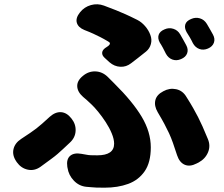

<svg xmlns="http://www.w3.org/2000/svg" viewBox="-20 -806 1040 890"><path d="M465 -538Q453 -549 453.5 -561Q454 -573 467 -583Q471 -585 476 -589Q481 -593 483 -594Q497 -606 481 -614Q459 -627 444 -634.5Q429 -642 413 -649.5Q397 -657 371 -667Q342 -679 336 -701Q330 -723 351 -749Q371 -774 401.5 -782.5Q432 -791 462 -780Q497 -767 518 -758.5Q539 -750 560.5 -740.5Q582 -731 616 -714Q636 -704 652.5 -685Q669 -666 677 -644Q685 -623 679.5 -602Q674 -581 657 -567Q641 -554 618.5 -536.5Q596 -519 588 -513Q565 -495 537.5 -496.5Q510 -498 488 -517ZM292 -33Q287 -68 305 -83.5Q323 -99 357 -93Q371 -91 380 -89Q389 -87 400 -86.5Q411 -86 431 -86Q509 -86 509 -140Q509 -161 498 -187.5Q487 -214 470 -240Q453 -266 435 -288Q417 -310 403 -323Q396 -330 382.5 -342Q369 -354 365 -357Q339 -380 338 -406Q337 -432 364 -454Q390 -476 422 -475Q454 -474 479 -450Q481 -448 491.5 -437.5Q502 -427 509 -420Q595 -335 637 -264.5Q679 -194 679 -123Q679 -53 650.5 -12Q622 29 574 46.5Q526 64 465 64Q440 64 427 63.5Q414 63 405 62Q396 61 381 60Q347 57 322.5 31.5Q298 6 293 -28ZM891 -48Q860 -32 836 -42.5Q812 -53 801 -86Q790 -120 781.5 -144Q773 -168 763.5 -188.5Q754 -209 742 -231.5Q730 -254 711 -286Q694 -315 700 -341Q706 -367 737 -383Q766 -399 796.5 -392.5Q827 -386 844 -357Q863 -327 875.5 -305Q888 -283 898 -263.5Q908 -244 918.5 -220.5Q929 -197 943 -163Q957 -131 944.5 -100.5Q932 -70 901 -53ZM311 -257Q332 -231 330.5 -199.5Q329 -168 304 -145Q285 -127 272 -115Q259 -103 247 -92.5Q235 -82 216.5 -68.5Q198 -55 168 -33Q140 -13 109 -19.5Q78 -26 58 -54L56 -57Q36 -86 42.5 -114.5Q49 -143 78 -162Q104 -179 120 -190Q136 -201 148.5 -210.5Q161 -220 175 -232.5Q189 -245 211 -265Q237 -288 263.5 -286Q290 -284 311 -257ZM743 -670Q763 -679 783.5 -672.5Q804 -666 815 -647Q822 -635 831 -619Q840 -603 843 -597Q854 -577 847.5 -559Q841 -541 819 -532Q798 -523 779 -530Q760 -537 749 -557Q744 -568 735 -584.5Q726 -601 721 -608Q710 -628 715.5 -644.5Q721 -661 743 -670ZM866 -718Q886 -727 906.5 -721Q927 -715 939 -695Q946 -683 955 -667.5Q964 -652 967 -646Q978 -626 971.5 -608Q965 -590 944 -581Q923 -572 904 -579Q885 -586 874 -606Q869 -617 859.5 -633.5Q850 -650 845 -657Q834 -677 839 -693Q844 -709 866 -718Z"/></svg>

Font: Chiron GoRound TC H
Style: Regular
Weight: 900
Designer: Ryoko NISHIZUKA 西塚涼子 (kana, bopomofo & ideographs); Paul D. Hunt (Latin, Greek & Cyrillic); Sandoll Communications 산돌커뮤니
Foundry: Adobe
Version: Version 1.000;hotconv 1.1.1;makeotfexe 2.6.0